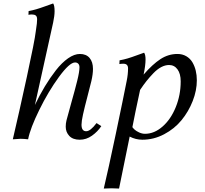

<svg xmlns="http://www.w3.org/2000/svg" viewBox="-20 -801 1177 1104"><path d="M285.6 -781.2Q293.9 -769.5 293.9 -736.8Q293.9 -710.4 285.6 -671.4Q277.8 -633.8 239.3 -462.2Q200.7 -290.5 180.7 -197.3Q208 -254.4 237.8 -304Q267.6 -353.5 301.5 -397Q335.4 -440.4 371.3 -465.6Q407.2 -490.7 439.5 -490.7Q475.6 -490.7 495.1 -467.8Q514.6 -444.8 514.6 -404.8Q514.6 -375 505.4 -335Q499.5 -310.1 482.7 -245.8Q465.8 -181.6 457.3 -142.8Q448.7 -104 448.7 -84Q448.7 -46.4 475.6 -46.4Q500 -46.4 535.2 -93.3L562.5 -75.7Q541.5 -43.9 508.8 -20.8Q476.1 2.4 438.5 2.4Q398.9 2.4 378.4 -19.5Q357.9 -41.5 357.9 -72.3Q357.9 -91.3 362.3 -108.9Q370.1 -140.6 390.4 -211.7Q410.6 -282.7 423.8 -335.7Q437 -388.7 437 -414.1Q437 -427.7 429.9 -434.8Q422.9 -441.9 411.6 -441.9Q379.9 -441.9 318.8 -358.4Q257.8 -274.9 205.8 -168.9Q153.8 -63 141.6 0Q115.7 -2.9 98.1 -2.9L53.7 0Q89.4 -151.9 134.5 -359.6Q179.7 -567.4 185.5 -619.1Q186 -624.5 188.2 -638.4Q190.4 -652.3 191.9 -665.3Q193.4 -678.2 193.4 -689.5Q193.4 -705.6 185.8 -711.7Q178.2 -717.8 163.6 -717.8Q151.4 -717.8 143.6 -715.8L144.5 -737.3Q166 -741.2 188 -747.6Q210 -753.9 241.9 -765.6Q273.9 -777.3 285.6 -781.2Z M725.6 -15.6Q719.2 16.1 694.6 136.2Q669.9 256.3 664.6 283.2Q639.2 281.7 621.1 281.7L576.7 283.2Q601.1 181.2 645.8 -31Q690.4 -243.2 708.5 -335.9Q716.3 -374 716.3 -407.7Q716.3 -434.6 689.5 -434.6Q675.3 -434.6 666.5 -432.6L667.5 -454.1Q691.9 -458.5 714.1 -465.1Q736.3 -471.7 766.4 -482.9Q796.4 -494.1 808.6 -498Q816.9 -486.3 816.9 -459Q816.9 -425.3 805.7 -372.1Q856.9 -431.2 902.3 -460.9Q947.8 -490.7 1000.5 -490.7Q1028.8 -490.7 1051 -477.8Q1073.2 -464.8 1086.2 -443.1Q1099.1 -421.4 1105.5 -395Q1111.8 -368.7 1111.8 -339.4Q1111.8 -280.8 1088.1 -220.2Q1064.5 -159.7 1023.9 -110.1Q983.4 -60.5 923.8 -29.1Q864.3 2.4 798.3 2.4Q760.7 2.4 725.6 -15.6ZM785.6 -284.2Q755.9 -147 741.2 -69.8Q746.6 -62.5 754.9 -54.9Q763.2 -47.4 779.8 -39.6Q796.4 -31.7 814 -31.7Q867.2 -31.7 914.8 -73.5Q962.4 -115.2 990.7 -185.1Q1019 -254.9 1019 -333Q1019 -377 1000.7 -402.1Q982.4 -427.2 952.1 -427.2Q929.7 -427.2 906.7 -415Q883.8 -402.8 861.6 -379.6Q839.4 -356.4 822.5 -335.2Q805.7 -314 785.6 -284.2Z"/></svg>

Font: Flanker
Style: Italic
Weight: 400
Italic angle: -12°
Designer: Flanker
Version: Version 2.027